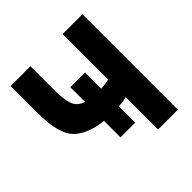

<svg xmlns="http://www.w3.org/2000/svg" viewBox="-189 -864 1034 1034"><g transform="rotate(-45 328.0 -346.5)"><path d="M41 -710H192V-523Q192 -456 206 -418Q220 -380 264 -366V-478H376V-355Q423 -358 437 -364V-710H588V17H437V-230Q417 -222 376 -221V-96H264V-222Q204 -228 162 -246.5Q120 -265 96.5 -289.5Q73 -314 60.5 -354Q48 -394 44.5 -431Q41 -468 41 -523Z"/></g></svg>

Font: Repo
Style: Bold
Weight: 700
Designer: Stefan Peev
Foundry: Context Ltd
Version: Version 001.000